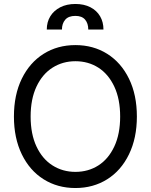

<svg xmlns="http://www.w3.org/2000/svg" viewBox="-20 -946 767 976"><path d="M363.3 9.8Q272.5 9.8 201.7 -34.7Q130.9 -79.1 90.8 -161.6Q50.8 -244.1 50.8 -353.5Q50.8 -463.9 90.8 -545.9Q130.9 -627.9 201.7 -672.4Q272.5 -716.8 363.3 -716.8Q454.1 -716.8 524.9 -672.4Q595.7 -627.9 635.7 -545.9Q675.8 -463.9 675.8 -353.5Q675.8 -244.1 635.7 -161.6Q595.7 -79.1 524.9 -34.7Q454.1 9.8 363.3 9.8ZM363.3 -634.8Q298.8 -634.8 247.1 -602.1Q195.3 -569.3 165.5 -505.9Q135.7 -442.4 135.7 -353.5Q135.7 -264.6 165.5 -201.2Q195.3 -137.7 247.1 -105Q298.8 -72.3 363.3 -72.3Q428.7 -72.3 480 -105Q531.2 -137.7 561 -201.2Q590.8 -264.6 590.8 -353.5Q590.8 -442.4 561 -505.9Q531.2 -569.3 480 -602.1Q428.7 -634.8 363.3 -634.8ZM363.3 -925.8Q407.2 -925.8 439.5 -909.2Q471.7 -892.6 488.8 -863.3Q505.9 -834 505.9 -795.9H428.7Q428.7 -827.1 412.6 -846.2Q396.5 -865.2 363.3 -865.2Q328.1 -865.2 311.5 -845.7Q294.9 -826.2 294.9 -795.9H217.8Q217.8 -834 235.8 -863.3Q253.9 -892.6 286.6 -909.2Q319.3 -925.8 363.3 -925.8Z"/></svg>

Font: Pretendard JP Variable
Style: Regular
Weight: 400
Designer: Base glyphs from Inter by Rasmus Andersson; Hangul glyphs from Noto Sans CJK(Source Han Sans) by Jang Soo-young and Kang
Foundry: Kil Hyung-jin
Version: Version 1.307;Glyphs 3.2 (3192)